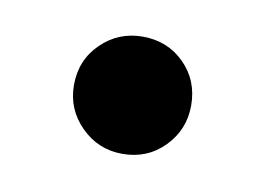

<svg xmlns="http://www.w3.org/2000/svg" viewBox="-34 -186 345 242"><g transform="rotate(10 138.5 -65.0)"><path d="M133 10Q102 10 80 -12Q58 -34 58 -65Q58 -97 80 -118.5Q102 -140 133 -140Q165 -140 186.5 -118.5Q208 -97 208 -65Q208 -34 186.5 -12Q165 10 133 10Z"/></g></svg>

Font: Zen Old Mincho SemiBold
Style: Regular
Weight: 600
Version: Version 1.500